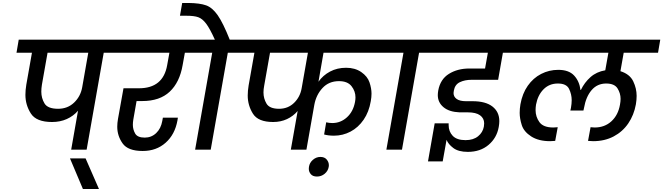

<svg xmlns="http://www.w3.org/2000/svg" viewBox="-20 -1007 4463 1292"><path d="M800 -652H678L563 0H459L505 -262Q474 -226 429.5 -206Q385 -186 330 -186Q224 -186 187.5 -243.5Q151 -301 151 -369Q151 -401 157 -437L195 -652H91L106 -740H815ZM574 -652H300L262 -437Q258 -412 258 -390Q258 -347 279.5 -311Q301 -275 371 -275Q435 -275 478.5 -316.5Q522 -358 533 -419Z M538 265 451 59H556L646 265Z M899 -327 877 -202Q874 -183 874 -167Q874 -136 889.5 -108.5Q905 -81 954 -81Q999 -81 1031 -111.5Q1063 -142 1072 -193L1076 -215H1177L1174 -196Q1157 -102 1094.5 -46.5Q1032 9 940 9Q841 9 805 -42Q769 -93 769 -154Q769 -179 774 -207L811 -413H915Q1078 -413 1105 -569L1120 -652H752L767 -740H1349L1334 -652H1224L1209 -569Q1189 -453 1122 -390Q1055 -327 937 -327Z M1650 -740 1635 -652H1513L1398 0H1293L1408 -652H1286L1301 -740H1426Q1392 -815 1367 -848Q1342 -881 1314.5 -891Q1287 -901 1236 -901H1191L1206 -987H1249Q1325 -986 1367 -971Q1409 -956 1445 -904.5Q1481 -853 1526 -740Z M2157 -652 2123 -457Q2153 -500 2201 -525.5Q2249 -551 2309 -551Q2369 -551 2411 -522Q2453 -493 2466.5 -452.5Q2480 -412 2480 -377Q2480 -353 2475 -326Q2463 -254 2427 -201.5Q2391 -149 2339 -121.5Q2287 -94 2227 -94Q2190 -94 2161 -102L2175 -184Q2195 -179 2216 -179Q2272 -179 2314.5 -217.5Q2357 -256 2369 -321Q2372 -337 2372 -352Q2372 -393 2345.5 -427Q2319 -461 2261 -461Q2193 -461 2150 -414.5Q2107 -368 2095 -301L2042 0H1937L1983 -260Q1953 -225 1911 -205.5Q1869 -186 1818 -186Q1717 -186 1682 -242Q1647 -298 1647 -364Q1647 -396 1653 -432L1692 -652H1588L1603 -740H2636L2621 -652ZM2052 -652H1797L1758 -432Q1753 -406 1753 -385Q1753 -344 1773.5 -309.5Q1794 -275 1858 -275Q1918 -275 1959 -315Q2000 -355 2010 -414Z M2192 116Q2187 144 2164.5 162.5Q2142 181 2113 181Q2085 181 2071.5 165Q2058 149 2058 129Q2058 123 2059 116Q2063 88 2085.5 68.5Q2108 49 2136 49Q2164 49 2178.5 66.5Q2193 84 2193 105Q2193 110 2192 116Z M2580 0 2695 -652H2573L2588 -740H2937L2922 -652H2800L2685 0Z M3153 -470Q3108 -470 3074.5 -454Q3041 -438 3034 -397Q3032 -389 3032 -381Q3032 -356 3053 -341Q3074 -326 3116 -326H3160Q3248 -326 3294 -290Q3340 -254 3340 -192Q3340 -174 3336 -152Q3323 -79 3267.5 -32Q3212 15 3128 15Q3065 15 3030.5 -11Q2996 -37 2985 -66L2959 79H2860L2905 -177H2999Q2999 -171 2999 -165Q2999 -122 3026.5 -93Q3054 -64 3113 -64Q3165 -64 3197 -90Q3229 -116 3236 -155Q3238 -166 3238 -177Q3238 -211 3210.5 -231Q3183 -251 3128 -251H3072Q3002 -254 2964 -286Q2926 -318 2926 -367Q2926 -381 2929 -398Q2943 -474 3001 -510Q3059 -546 3138 -546H3244L3263 -652H2866L2881 -740H3525L3510 -652H3364L3332 -470Z M4177 -652 4155 -528Q4218 -508 4241 -460Q4264 -412 4264 -362Q4264 -335 4259 -305Q4246 -233 4208 -177Q4170 -121 4109.5 -89Q4049 -57 3971 -57Q3963 -57 3937 -59L3954 -151L3981 -149Q4049 -149 4094.5 -191Q4140 -233 4152 -303Q4156 -324 4156 -342Q4156 -379 4135.5 -412Q4115 -445 4059 -445Q3999 -445 3961 -400.5Q3923 -356 3910 -281L3906 -263H3818L3822 -281Q3827 -309 3827 -333Q3827 -372 3809.5 -408.5Q3792 -445 3734 -445Q3676 -445 3637.5 -406Q3599 -367 3587 -303Q3584 -283 3584 -266Q3584 -221 3610 -185Q3636 -149 3704 -149L3733 -151L3716 -59Q3690 -57 3682 -57Q3604 -57 3554.5 -89Q3505 -121 3491 -165.5Q3477 -210 3477 -247Q3477 -275 3482 -305Q3495 -378 3531.5 -430Q3568 -482 3621.5 -509.5Q3675 -537 3737 -537Q3808 -537 3843.5 -498.5Q3879 -460 3886 -402H3889Q3913 -452 3953.5 -488Q3994 -524 4053 -534L4074 -652H3454L3469 -740H4423L4408 -652Z"/></svg>

Font: Fz Poppins Med
Style: Italic
Weight: 500
Italic angle: -10°
Designer: Ninad Kale (Devanagari), Jonny Pinhorn (Latin)
Foundry: Indian Type Foundry
Version: Vit hóa bi Vntype.Com & FontZin.Com